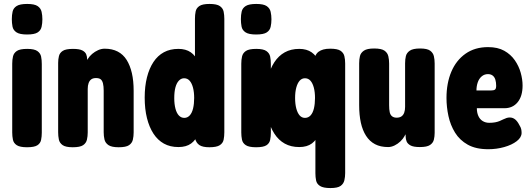

<svg xmlns="http://www.w3.org/2000/svg" viewBox="-20 -738 2691 974"><path d="M117 9Q81 9 65 -1.5Q49 -12 45.5 -29.5Q42 -47 42 -66V-415Q42 -435 46 -452Q50 -469 65.5 -479.5Q81 -490 118 -490Q154 -490 169.5 -479Q185 -468 188.5 -451Q192 -434 192 -413V-65Q192 -46 188.5 -28.5Q185 -11 169.5 -1Q154 9 117 9ZM117 -563Q80 -563 63.5 -574Q47 -585 43.5 -603Q40 -621 40 -641Q40 -662 44 -679.5Q48 -697 64.5 -707.5Q81 -718 118 -718Q155 -718 171 -707Q187 -696 191 -678Q195 -660 195 -640Q195 -620 191 -602Q187 -584 171 -573.5Q155 -563 117 -563Z M349 9Q313 9 297.5 -2Q282 -13 278.5 -30.5Q275 -48 275 -67V-419Q275 -437 279 -453.5Q283 -470 298.5 -480Q314 -490 350 -490Q383 -490 398 -482Q413 -474 417.5 -462Q422 -450 422 -439Q422 -428 424 -425L415 -409Q416 -424 425 -438.5Q434 -453 447.5 -464.5Q461 -476 477.5 -483.5Q494 -491 511 -491Q549 -491 577 -476.5Q605 -462 622.5 -434Q640 -406 649 -367Q658 -328 658 -277V-66Q658 -47 654 -29.5Q650 -12 634.5 -1.5Q619 9 582 9Q546 9 530 -2Q514 -13 510 -30.5Q506 -48 506 -67V-278Q506 -300 502.5 -314.5Q499 -329 491 -335.5Q483 -342 467 -342Q452 -342 443 -335.5Q434 -329 429.5 -316.5Q425 -304 425 -287V-66Q425 -47 421 -29.5Q417 -12 401.5 -1.5Q386 9 349 9Z M885 8Q843 8 811.5 -9.5Q780 -27 758.5 -60Q737 -93 725.5 -139Q714 -185 714 -243Q714 -300 725.5 -345.5Q737 -391 758.5 -423.5Q780 -456 811.5 -473Q843 -490 885 -490Q923 -490 948 -472.5Q973 -455 986 -422Q999 -389 1003.5 -343Q1008 -297 1008 -241Q1008 -185 1003.5 -139.5Q999 -94 986.5 -61Q974 -28 949.5 -10Q925 8 885 8ZM915 -140Q931 -140 942.5 -152.5Q954 -165 959.5 -188Q965 -211 965 -241Q965 -271 959 -293.5Q953 -316 942 -328.5Q931 -341 914 -341Q899 -341 887.5 -329Q876 -317 870 -295Q864 -273 864 -240Q864 -210 870 -187Q876 -164 887.5 -152Q899 -140 915 -140ZM1042 9Q1008 9 991.5 -2Q975 -13 969 -37V-643Q969 -663 972.5 -680Q976 -697 991.5 -707.5Q1007 -718 1043 -718Q1080 -718 1095.5 -707Q1111 -696 1114.5 -679Q1118 -662 1118 -642V-67Q1118 -47 1114.5 -29.5Q1111 -12 1095 -1.5Q1079 9 1042 9Z M1279 9Q1243 9 1227 -1.5Q1211 -12 1207.5 -29.5Q1204 -47 1204 -66V-415Q1204 -435 1208 -452Q1212 -469 1227.5 -479.5Q1243 -490 1280 -490Q1316 -490 1331.5 -479Q1347 -468 1350.5 -451Q1354 -434 1354 -413V-65Q1354 -46 1350.5 -28.5Q1347 -11 1331.5 -1Q1316 9 1279 9ZM1279 -563Q1242 -563 1225.5 -574Q1209 -585 1205.5 -603Q1202 -621 1202 -641Q1202 -662 1206 -679.5Q1210 -697 1226.5 -707.5Q1243 -718 1280 -718Q1317 -718 1333 -707Q1349 -696 1353 -678Q1357 -660 1357 -640Q1357 -620 1353 -602Q1349 -584 1333 -573.5Q1317 -563 1279 -563Z M1498 8Q1456 8 1424.5 -9.5Q1393 -27 1371.5 -60.5Q1350 -94 1338.5 -140Q1327 -186 1327 -242Q1327 -298 1338.5 -343.5Q1350 -389 1371.5 -422Q1393 -455 1424.5 -472.5Q1456 -490 1498 -490Q1536 -490 1561 -472.5Q1586 -455 1599 -422Q1612 -389 1616.5 -343Q1621 -297 1621 -241Q1621 -187 1617 -141.5Q1613 -96 1600 -62.5Q1587 -29 1562.5 -10.5Q1538 8 1498 8ZM1527 -140Q1544 -140 1555.5 -152.5Q1567 -165 1572.5 -188Q1578 -211 1578 -241Q1578 -271 1572 -293.5Q1566 -316 1555 -328.5Q1544 -341 1527 -341Q1511 -341 1500 -328.5Q1489 -316 1483 -293.5Q1477 -271 1477 -241Q1477 -211 1483 -188Q1489 -165 1500 -152.5Q1511 -140 1527 -140ZM1656 216Q1620 216 1603.5 205.5Q1587 195 1583.5 177.5Q1580 160 1580 141V-455Q1586 -468 1596 -475.5Q1606 -483 1620.5 -487Q1635 -491 1655 -491Q1692 -491 1707.5 -480.5Q1723 -470 1727 -453Q1731 -436 1731 -416V140Q1731 159 1727 176.5Q1723 194 1708 205Q1693 216 1656 216Z M1949 8Q1910 8 1882.5 -6.5Q1855 -21 1837 -49Q1819 -77 1810.5 -116Q1802 -155 1802 -205V-417Q1802 -437 1806 -453.5Q1810 -470 1826 -481Q1842 -492 1878 -492Q1915 -492 1930.5 -481Q1946 -470 1950 -452.5Q1954 -435 1954 -416V-204Q1954 -183 1957 -169Q1960 -155 1969 -148Q1978 -141 1992 -141Q2007 -141 2016.5 -147.5Q2026 -154 2030.5 -166.5Q2035 -179 2035 -196V-417Q2035 -437 2039 -453.5Q2043 -470 2059 -481Q2075 -492 2111 -492Q2147 -492 2162 -481Q2177 -470 2181 -453Q2185 -436 2185 -416V-64Q2185 -46 2181 -29.5Q2177 -13 2161.5 -2.5Q2146 8 2110 8Q2077 8 2062 -0.5Q2047 -9 2042.5 -21Q2038 -33 2038 -43.5Q2038 -54 2036 -58L2038 -74Q2040 -62 2032.5 -48Q2025 -34 2011.5 -21Q1998 -8 1981.5 0Q1965 8 1949 8Z M2457 19Q2394 19 2353 -4Q2312 -27 2288.5 -65Q2265 -103 2255 -149Q2245 -195 2245 -241Q2245 -316 2269.5 -374Q2294 -432 2341.5 -465.5Q2389 -499 2456 -499Q2505 -499 2538 -480.5Q2571 -462 2591.5 -432.5Q2612 -403 2621.5 -369Q2631 -335 2631 -304Q2631 -250 2606 -219.5Q2581 -189 2539 -189H2399Q2399 -167 2406.5 -150Q2414 -133 2428.5 -124Q2443 -115 2462 -115Q2479 -115 2492 -117.5Q2505 -120 2514.5 -124Q2524 -128 2533 -132.5Q2542 -137 2550 -139.5Q2558 -142 2566 -142Q2581 -142 2593 -132.5Q2605 -123 2615 -103Q2622 -92 2624 -83Q2626 -74 2626 -64Q2626 -41 2601.5 -22Q2577 -3 2538 8Q2499 19 2457 19ZM2397 -279H2470Q2485 -279 2491 -283.5Q2497 -288 2497 -303Q2497 -320 2493 -333.5Q2489 -347 2479.5 -354.5Q2470 -362 2455 -362Q2437 -362 2423.5 -350.5Q2410 -339 2403.5 -320Q2397 -301 2397 -279Z"/></svg>

Font: Fredoka Condensed SemiBold
Style: Regular
Weight: 600
Width: 3
Designer: Ben Nathan
Foundry: Milena B. Brandão, Ben Nathan
Version: Version 2.001